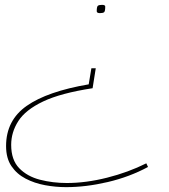

<svg xmlns="http://www.w3.org/2000/svg" viewBox="-20 -550 695 790"><path d="M374 -269 361 -187Q230 -167 157.5 -132.5Q85 -98 55.5 -52Q26 -6 26 46Q26 108 59 142Q92 176 144.5 189.5Q197 203 255 203Q334 203 421 181Q508 159 582 122L589 137Q513 178 423.5 199Q334 220 252 220Q209 220 165.5 212Q122 204 85.5 185Q49 166 27 133.5Q5 101 5 51Q5 -55 90 -114.5Q175 -174 345 -203L356 -269ZM413 -523Q413 -503 408 -499.5Q403 -496 391 -496Q378 -496 378 -504Q378 -523 383 -526.5Q388 -530 400 -530Q413 -530 413 -523Z"/></svg>

Font: Georama Extra Expanded Thin
Style: Italic
Weight: 100
Width: 8
Italic angle: -9°
Designer: Jean-Baptiste Levee
Foundry: Production Type
Version: Version 1.000